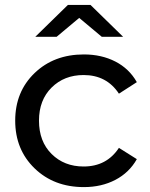

<svg xmlns="http://www.w3.org/2000/svg" viewBox="-20 -757 611 783"><path d="M395 -607 303 -684 211 -607H124L257 -737H349L482 -607ZM321 -78Q415 -78 465 -154L538 -108Q507 -53 450.5 -23.5Q394 6 322 6Q200 6 121 -70.5Q42 -147 42 -265Q42 -383 121 -459Q200 -535 322 -535Q394 -535 450.5 -506Q507 -477 538 -422L465 -375Q415 -451 321 -451Q242 -451 190.5 -400Q139 -349 139 -265Q139 -180 190.5 -129Q242 -78 321 -78Z"/></svg>

Font: false
Style: Regular
Weight: 500
Designer: Julieta Ulanovsky
Foundry: Julieta Ulanovsky
Version: Version 7.222;hotconv 1.0.109;makeotfexe 2.5.65596